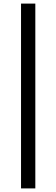

<svg xmlns="http://www.w3.org/2000/svg" viewBox="-20 -828 313 1068"><path d="M97 220V-808H176.5V220Z"/></svg>

Font: Encode Sans Exp
Style: Regular
Weight: 400
Width: 7
Designer: Multiple Designers
Foundry: Impallari Type
Version: Version 3.002; ttfautohint (v1.8.3) -l 8 -r 50 -G 200 -x 14 